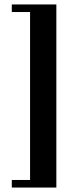

<svg xmlns="http://www.w3.org/2000/svg" viewBox="-20 -695 319 862"><path d="M33 147V113H115V-641H33V-675H233V147Z"/></svg>

Font: UnnaBold
Style: Bold
Weight: 700
Designer: Jorge de Buen Unna
Foundry: Omnibus-Type
Version: Version 2.008;hotconv 1.0.109;makeotfexe 2.5.65596